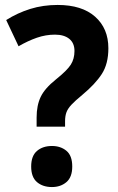

<svg xmlns="http://www.w3.org/2000/svg" viewBox="-20 -744 478 776"><path d="M128 -269Q128 -318 144.5 -352.5Q161 -387 206 -423Q251 -459 266 -482.5Q281 -506 281 -538Q281 -570 260 -587Q239 -604 202 -604Q165 -604 129 -591.5Q93 -579 55 -557L5 -663Q51 -692 102.5 -708Q154 -724 213 -724Q311 -724 364.5 -676.5Q418 -629 418 -549Q418 -486 391.5 -445Q365 -404 312 -360Q284 -337 269 -321Q254 -305 248.5 -290Q243 -275 243 -254V-232H128ZM106 -71Q106 -114 129.5 -134Q153 -154 190 -154Q225 -154 248.5 -134.5Q272 -115 272 -71Q272 -28 248.5 -8Q225 12 190 12Q153 12 129.5 -8Q106 -28 106 -71Z"/></svg>

Font: Noto Sans Lao Looped UI SmCd Bold
Style: Bold
Weight: 700
Width: 4
Designer: Mark Frömberg, Ben Mitchell
Foundry: The Fontpad Ltd
Version: Version 1.001